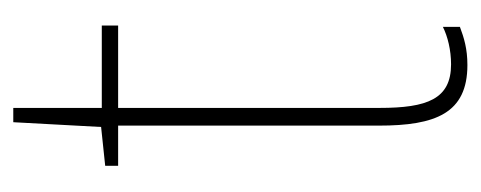

<svg xmlns="http://www.w3.org/2000/svg" viewBox="-232 -464 707 282"><g transform="rotate(-90 121.0 -323.5)"><path d="M167 -14C116 -14 103 -49 103 -119V-503H224V-527H103V-657H82L75 -528L18 -522V-503H77V-120C77 -37 95 10 166 10C190 10 206 5 222 -1V-26C208 -19 188 -14 167 -14Z"/></g></svg>

Font: Noto Sans Kannada Condensed Thin
Style: Regular
Weight: 100
Width: 3
Designer: Jelle Bosma - Monotype Design Team
Foundry: Monotype Imaging Inc.
Version: Version 2.005